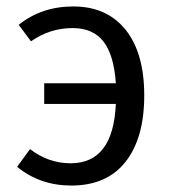

<svg xmlns="http://www.w3.org/2000/svg" viewBox="-20 -563 527 595"><path d="M207 -543Q311 -543 369 -471Q427 -399 427 -267Q427 -135 369 -61.5Q311 12 201 12Q104 12 33 -46L73 -101Q130 -57 199 -57Q331 -57 339 -241H117V-305H339Q333 -393 300.5 -434.5Q268 -476 205 -476Q135 -476 76 -435L38 -486Q109 -543 207 -543Z"/></svg>

Font: Sedus Text
Style: Regular
Weight: 400
Designer: TypeMates
Foundry: TypeMates, Runge Thomsen GbR
Version: Version 4.202;PS 004.202;hotconv 1.0.88;makeotf.lib2.5.64775